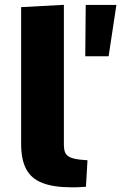

<svg xmlns="http://www.w3.org/2000/svg" viewBox="-20 -782 509 807"><path d="M283.2 5.4Q205.6 5.4 158.4 -12.9Q111.3 -31.2 90.1 -71.3Q68.8 -111.3 68.8 -177.2V-752L248.5 -761.7V-172.9Q248.5 -155.3 253.2 -142.3Q257.8 -129.4 273.9 -121.3Q290 -113.3 323.7 -110.4Q329.6 -109.9 335.7 -109.4Q341.8 -108.9 347.7 -108.4L341.3 2.9Q316.9 4.9 304.7 5.1Q292.5 5.4 283.2 5.4ZM338.4 -545.4 340.3 -761.2H469.2L436.5 -545.4Z"/></svg>

Font: Comme ExtraBold
Style: Regular
Weight: 800
Version: Version 1.000;gftools[0.9.27]